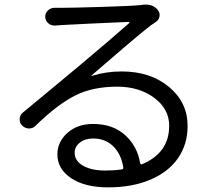

<svg xmlns="http://www.w3.org/2000/svg" viewBox="-20 -766 889 825"><path d="M431.6 -33.2Q469.7 -33.2 502.9 -38.1Q510.7 -39.1 509.8 -45.9Q501 -103.5 466.8 -137.2Q432.6 -170.9 379.9 -170.9Q345.7 -170.9 323.2 -153.3Q300.8 -135.7 300.8 -110.4Q300.8 -74.2 337.4 -53.7Q374 -33.2 431.6 -33.2ZM599.6 -746.1Q604.5 -746.1 609.4 -746.1Q639.6 -746.1 658.2 -722.7Q668 -710.9 665.5 -696.3Q663.1 -681.6 651.4 -672.9Q636.7 -663.1 627 -656.2Q605.5 -639.6 561.5 -603Q517.6 -566.4 458.5 -515.1Q399.4 -463.9 374 -442.4Q373 -442.4 373.5 -440.9Q374 -439.5 376 -440.4Q435.5 -459 502.9 -459Q626 -459 706.1 -392.6Q786.1 -326.2 786.1 -224.6Q786.1 -145.5 744.6 -85.9Q703.1 -26.4 625.5 6.3Q547.9 39.1 444.3 39.1Q344.7 39.1 285.6 -0.5Q226.6 -40 226.6 -102.5Q226.6 -156.2 269.5 -194.8Q312.5 -233.4 379.9 -233.4Q464.8 -233.4 517.6 -185.5Q570.3 -137.7 582 -65.4Q584 -57.6 590.8 -60.5Q707 -109.4 707 -225.6Q707 -297.9 642.6 -345.7Q578.1 -393.6 483.4 -393.6Q377 -393.6 300.8 -354.5Q224.6 -315.4 133.8 -226.6Q122.1 -213.9 105 -213.9Q87.9 -213.9 75.2 -226.6Q64.5 -237.3 64.5 -252.9Q64.5 -271.5 78.1 -282.2Q109.4 -307.6 197.3 -380.9Q285.2 -454.1 313.5 -477.5Q463.9 -603.5 535.2 -667Q536.1 -668 535.6 -669.9Q535.2 -671.9 533.2 -671.9Q349.6 -664.1 242.2 -658.2Q225.6 -657.2 216.8 -656.2Q215.8 -656.2 213.9 -656.2Q199.2 -656.2 187.5 -666Q174.8 -676.8 174.3 -693.4Q173.8 -710 186.5 -721.7Q198.2 -732.4 213.9 -732.4Q214.8 -732.4 214.8 -732.4Q225.6 -732.4 243.2 -732.4Q288.1 -732.4 417 -736.3Q545.9 -740.2 582 -744.1Q591.8 -745.1 599.6 -746.1Z"/></svg>

Font: Gen Jyuu Gothic P Regular
Style: Regular
Weight: 400
Designer: [Source Han Sans]
Ryoko NISHIZUKA  (kana & ideographs); Paul D. Hunt (Latin, Greek & Cyrillic); Wenlong ZHANG  (bopomofo
Version: Version 1.002.20150607